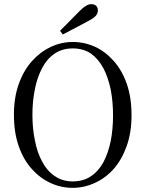

<svg xmlns="http://www.w3.org/2000/svg" viewBox="-20 -888 700 924"><path d="M330 16Q385 16 437 -8Q488 -31 528 -76Q567 -121 590 -186Q613 -251 613 -333Q613 -419 590 -485Q567 -550 527 -595Q487 -640 437 -663Q386 -686 330 -686Q275 -686 224 -662Q173 -638 133 -593Q93 -548 70 -483Q47 -418 47 -336Q47 -250 70 -185Q93 -119 133 -75Q173 -30 224 -7Q274 16 330 16ZM330 -15Q280 -15 243 -41Q206 -66 183 -110Q159 -154 148 -212Q136 -270 136 -336Q136 -401 148 -459Q159 -516 183 -561Q206 -605 243 -630Q280 -655 330 -655Q381 -655 418 -630Q454 -604 478 -559Q501 -514 513 -456Q524 -398 524 -333Q524 -267 513 -210Q501 -152 478 -108Q454 -64 418 -40Q381 -15 330 -15ZM269 -740 282 -722Q314 -739 345 -755Q375 -771 405 -787Q432 -801 442 -813Q451 -825 451 -838Q451 -851 443 -860Q434 -868 419 -868Q407 -868 394 -860Q380 -852 360 -832Q337 -809 315 -786Q292 -763 269 -740Z"/></svg>

Font: Source Serif 4 48pt
Style: Regular
Weight: 400
Designer: Frank Grie√ühammer
Foundry: Adobe Systems Incorporated
Version: Version 4.004;hotconv 1.0.116;makeotfexe 2.5.65601